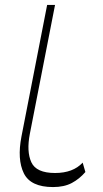

<svg xmlns="http://www.w3.org/2000/svg" viewBox="-20 -750 418 778"><path d="M195 8Q104 8 76.5 -48Q49 -104 67 -197L171 -730H203L101 -208Q87 -136 107 -92.5Q127 -49 203 -49Q276 -49 315 -91L326 -53Q302 -25 271 -8.5Q240 8 195 8Z"/></svg>

Font: Savate ExtraLight
Style: Italic
Weight: 200
Italic angle: -11°
Designer: Max Esnée
Foundry: Plomb Type
Version: Version 2.000